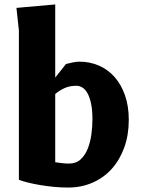

<svg xmlns="http://www.w3.org/2000/svg" viewBox="-20 -836 640 864"><path d="M228.5 -106Q243 -103.5 259.5 -101.8Q276 -100 291 -100Q322.5 -100 342.8 -118.8Q363 -137.5 374.8 -166.8Q386.5 -196 391.2 -231.2Q396 -266.5 396 -299Q396 -340 390 -368.8Q384 -397.5 374.2 -415.5Q364.5 -433.5 351.2 -441.8Q338 -450 324 -450Q293.5 -450 270.5 -439.5Q247.5 -429 228.5 -413ZM65 -699 54 -800.5 228.5 -816V-487L277 -548Q291.5 -552 307.8 -555.2Q324 -558.5 338 -558.5Q384 -558.5 424.2 -541.2Q464.5 -524 494.5 -490.8Q524.5 -457.5 542 -408.5Q559.5 -359.5 559.5 -296.5Q559.5 -228 539 -171.8Q518.5 -115.5 482.2 -75.5Q446 -35.5 395.8 -13.8Q345.5 8 286.5 8Q254.5 8 221.8 4.8Q189 1.5 159.2 -3.5Q129.5 -8.5 104.8 -14.8Q80 -21 65 -27Z"/></svg>

Font: B612
Style: Bold
Weight: 700
Designer: Nicolas Chauveau, Thomas Paillot, Jonathan Favre-Lamarine, Jean-Luc Vinot
Foundry: AIRBUS
Version: Version 1.008